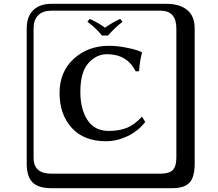

<svg xmlns="http://www.w3.org/2000/svg" viewBox="-20 -774 1140 1006"><path d="M514 -588Q485 -625 438 -660L450 -675Q495 -655 530 -629Q577 -661 610 -675L622 -660Q585 -632 546 -588ZM551 -534Q591 -534 634 -526Q677 -518 700 -510L722 -501L724 -498Q711 -448 709 -401L691 -400Q646 -490 540 -490Q485 -490 443 -443Q401 -396 401 -292Q401 -203 438 -145.5Q475 -88 550 -88Q605 -88 645.5 -104.5Q686 -121 724 -163L741 -135Q704 -87 648 -60.5Q592 -34 536 -34Q419 -34 355.5 -104.5Q292 -175 292 -286Q292 -398 366.5 -466Q441 -534 551 -534ZM249 -718Q204 -718 180 -694Q156 -670 156 -625V53Q156 136 249 136H821Q866 136 885 117Q904 98 904 53V-625Q904 -718 821 -718ZM1000 84Q1000 153 973.5 182.5Q947 212 881 212H249Q181 212 150.5 181.5Q120 151 120 84V-625Q120 -687 154 -720.5Q188 -754 249 -754H851Q921 -754 960.5 -722Q1000 -690 1000 -625Z"/></svg>

Font: Libertinus Keyboard
Style: Regular
Weight: 700
Designer: Philipp H. Poll
Foundry: Khaled Hosny
Version: Version 6.7